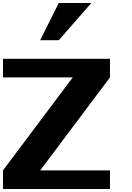

<svg xmlns="http://www.w3.org/2000/svg" viewBox="-20 -1270 884 1290"><path d="M0 -125 468.8 -750H0V-875H718.8V-750L250 -125H718.8V0H0ZM375 -1000H250L375 -1250H593.8Z"/></svg>

Font: CraftyPE
Style: Regular
Weight: 400
Designer: Erek Butcher
Foundry: Haunted Coop
Version: Version 0.018;April 4, 2024;FontCreator 15.0.0.2962 64-bit